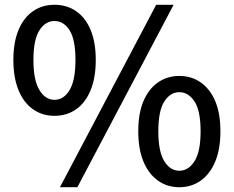

<svg xmlns="http://www.w3.org/2000/svg" viewBox="-20 -770 979 804"><path d="M208 -285Q157 -285 118 -312.5Q79 -340 57.5 -392.5Q36 -445 36 -519Q36 -593 57.5 -644.5Q79 -696 118 -723Q157 -750 208 -750Q260 -750 299 -723Q338 -696 359.5 -644.5Q381 -593 381 -519Q381 -445 359.5 -392.5Q338 -340 299 -312.5Q260 -285 208 -285ZM208 -352Q247 -352 271.5 -393Q296 -434 296 -519Q296 -604 271.5 -643Q247 -682 208 -682Q170 -682 145 -643Q120 -604 120 -519Q120 -434 145 -393Q170 -352 208 -352ZM231 14 634 -750H707L304 14ZM731 14Q680 14 641 -14Q602 -42 580.5 -94Q559 -146 559 -220Q559 -295 580.5 -346Q602 -397 641 -424.5Q680 -452 731 -452Q782 -452 821 -424.5Q860 -397 881.5 -346Q903 -295 903 -220Q903 -146 881.5 -94Q860 -42 821 -14Q782 14 731 14ZM731 -55Q769 -55 794.5 -95Q820 -135 820 -220Q820 -306 794.5 -345Q769 -384 731 -384Q693 -384 668 -345Q643 -306 643 -220Q643 -135 668 -95Q693 -55 731 -55Z"/></svg>

Font: Noto Sans SC Medium
Style: Regular
Weight: 500
Designer: Ryoko NISHIZUKA  (kana, bopomofo & ideographs); Paul D. Hunt (Latin, Greek & Cyrillic); Sandoll Communications , Soo-you
Foundry: Adobe
Version: Version 2.004-H2;hotconv 1.0.118;makeotfexe 2.5.65603